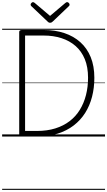

<svg xmlns="http://www.w3.org/2000/svg" viewBox="-20 -1279 1004 1799"><path d="M187 0Q160 0 160 -19V-979Q160 -989 167 -993.5Q174 -998 188 -998H389Q496 -998 583 -969Q670 -940 733 -883.5Q796 -827 830 -743.5Q864 -660 864 -550Q864 -456 842.5 -372.5Q821 -289 778 -221Q735 -153 670.5 -103.5Q606 -54 520.5 -27Q435 0 327 0ZM215 -52H326Q422 -52 498.5 -76Q575 -100 632.5 -144Q690 -188 728 -250Q766 -312 785.5 -388Q805 -464 805 -550Q805 -651 774.5 -725Q744 -799 688 -848Q632 -897 556 -921.5Q480 -946 389 -946H215ZM609 -1259Q617 -1259 624.5 -1251.5Q632 -1244 632 -1235Q632 -1232 631 -1229Q630 -1226 626 -1222L475 -1078Q469 -1073 464 -1069.5Q459 -1066 449 -1066Q440 -1066 435 -1069.5Q430 -1073 425 -1078L272 -1223Q269 -1227 268 -1230Q267 -1233 267 -1235Q267 -1244 274.5 -1251.5Q282 -1259 289 -1259Q294 -1259 298 -1256.5Q302 -1254 306 -1251L449 -1130L592 -1251Q597 -1254 600.5 -1256.5Q604 -1259 609 -1259ZM0 490H964V500H0ZM0 -20H964V0H0ZM0 -505H964V-500H0ZM0 -1010H964V-1000H0Z"/></svg>

Font: Playwrite PE Guides
Style: Regular
Weight: 400
Designer: Veronika Burian, José Scaglione
Foundry: TypeTogether
Version: Version 1.003